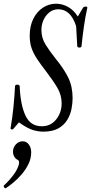

<svg xmlns="http://www.w3.org/2000/svg" viewBox="-35 -696 490 1034"><path d="M197 13Q174 13 144.5 5Q115 -3 67 -37L36 -1Q33 2 27 1Q21 0 22 -6Q32 -64 37.5 -119.5Q43 -175 46 -233Q47 -240 58.5 -240Q70 -240 71 -232Q75 -132 102 -74Q129 -16 190 -16Q224 -16 247.5 -33.5Q271 -51 284 -79Q297 -107 297 -139Q297 -184 274 -223Q251 -262 215 -309Q185 -348 165 -378Q145 -408 135 -437Q125 -466 125 -503Q125 -556 144.5 -595Q164 -634 196.5 -655Q229 -676 267 -676Q300 -676 331 -659Q362 -642 384 -607L412 -654Q415 -660 426 -660.5Q437 -661 435 -653Q424 -604 416.5 -550.5Q409 -497 404 -447Q403 -440 392.5 -440Q382 -440 381 -447L375 -555Q346 -646 279 -646Q252 -646 231.5 -630Q211 -614 199.5 -588.5Q188 -563 188 -534Q188 -491 211.5 -454Q235 -417 267 -377Q311 -323 333.5 -276Q356 -229 356 -167Q356 -140 350 -109Q344 -78 327 -50Q310 -22 279 -4.5Q248 13 197 13ZM-3 317Q-8 320 -12.5 313Q-17 306 -13 302Q15 276 37.5 246Q60 216 67 188Q70 171 62 166Q48 159 41.5 147Q35 135 35 121Q35 98 50.5 81.5Q66 65 87 65Q108 65 120.5 82.5Q133 100 133 124Q133 157 118.5 187Q104 217 82 242.5Q60 268 37 287Q14 306 -3 317Z"/></svg>

Font: Junicode Two Beta Condensed
Style: Italic
Weight: 400
Width: 3
Italic angle: -9°
Version: Version 1.053; ttfautohint (v1.8.4)